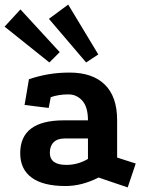

<svg xmlns="http://www.w3.org/2000/svg" viewBox="-51 -790 631 836"><path d="M378 -17Q306 20 234 20Q137 20 87 -16.5Q37 -53 37 -123Q37 -266 227 -266H332Q332 -324 307.5 -351.5Q283 -379 247 -379Q225 -379 206.5 -376Q188 -373 170 -367L161 -320L56 -333L75 -445Q116 -459 159.5 -466.5Q203 -474 252 -474Q352 -474 405.5 -421.5Q459 -369 459 -267V-104L540 -78L505 26ZM230 -187Q199 -187 182.5 -170.5Q166 -154 166 -125Q166 -72 238 -72Q288 -72 332 -98V-187ZM246 -770 377 -553 324 -518 162 -708ZM38 -749 209 -563 164 -518 -31 -674Z"/></svg>

Font: Podkova ExtraBold
Style: Regular
Weight: 800
Designer: Ilya Yudin
Foundry: Cyreal (www.cyreal.org)
Version: Version 2.103